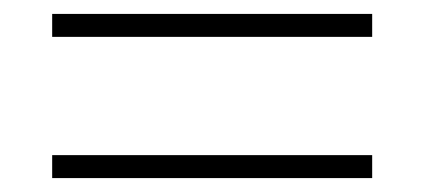

<svg xmlns="http://www.w3.org/2000/svg" viewBox="-20 -491 610 276"><path d="M55 -438V-471H515V-438ZM55 -235V-268H515V-235Z"/></svg>

Font: Noto Sans Symbols ExtraLight
Style: Regular
Weight: 250
Version: Version 2.002